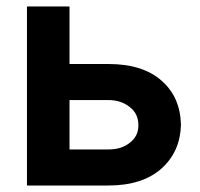

<svg xmlns="http://www.w3.org/2000/svg" viewBox="-20 -568 617 591"><path d="M314 -371Q420 -371 478 -319Q535 -269 537 -184Q535 -102 478 -50Q419 3 314 3H63V-548H194V-371ZM314 -108Q355 -108 380 -129Q406 -149 406 -182Q406 -218 380 -238Q353 -260 314 -260H194V-108Z"/></svg>

Font: Sinter Bold
Style: Regular
Weight: 700
Foundry: Adobe & rsms
Version: Version 1.000